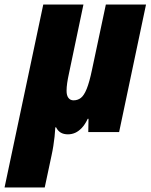

<svg xmlns="http://www.w3.org/2000/svg" viewBox="-72 -573 654 833"><path d="M-52.2 240.2 115.7 -553.2H290L226.1 -249Q222.2 -231.4 219.5 -212.9Q216.8 -194.3 216.8 -179.2Q216.8 -158.7 224.9 -148.2Q232.9 -137.7 247.1 -137.7Q265.1 -137.7 278.8 -148.2Q292.5 -158.7 304.2 -187.5Q315.9 -216.3 327.1 -270L387.2 -553.2H561.5L444.8 0H311L312 -57.6H308.6Q296.9 -32.7 283 -18.1Q269 -3.4 254.2 3.2Q239.3 9.8 222.7 9.8Q204.1 9.8 191.4 2.2Q178.7 -5.4 171.4 -20.5H168Q167 -0.5 164.8 19.5Q162.6 39.6 159.4 60.1Q156.2 80.6 151.4 102.5L122.1 240.2Z"/></svg>

Font: Open Sans SemiCondensed ExtraBold
Style: Italic
Weight: 800
Width: 4
Italic angle: -12°
Designer: Monotype Design Team
Foundry: Monotype Imaging Inc.
Version: Version 3.003